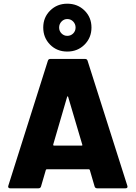

<svg xmlns="http://www.w3.org/2000/svg" viewBox="-20 -1019 734 1039"><path d="M506 0Q495 0 492 -10L466 -99Q464 -103 461 -103H233Q230 -103 228 -99L202 -10Q199 0 188 0H35Q29 0 26.5 -3Q24 -6 24 -9Q24 -11 25 -14L239 -690Q242 -700 252 -700H441Q451 -700 454 -690L669 -14Q670 -12 670 -9Q670 0 659 0ZM268 -237Q268 -236 268 -235Q268 -231 272 -231H421Q426 -231 426 -234Q426 -236 425 -237L349 -494Q348 -498 346 -498Q346 -498 345 -497.5Q344 -497 343 -494ZM344 -740Q288 -740 251 -777.5Q214 -815 214 -870Q214 -925 251.5 -962Q289 -999 344 -999Q400 -999 437.5 -962Q475 -925 475 -870Q475 -815 437.5 -777.5Q400 -740 344 -740ZM344 -825Q363 -825 376 -838Q389 -851 389 -870Q389 -889 376 -902.5Q363 -916 344 -916Q326 -916 313 -902.5Q300 -889 300 -870Q300 -851 313 -838Q326 -825 344 -825Z"/></svg>

Font: LinhAnh ExtBd
Style: Regular
Weight: 800
Designer: Jeremy Tribby
Foundry: Tribby Type
Version: Version 1.408